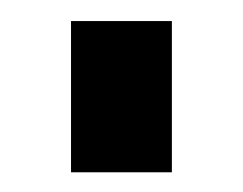

<svg xmlns="http://www.w3.org/2000/svg" viewBox="-20 -704 235 186"><path d="M48.8 -683.6H146.5V-537.1H48.8Z"/></svg>

Font: BabelStone Runic Beowulf
Style: Regular
Weight: 400
Designer: Andrew West
Foundry: BabelStone
Version: Version 7.004;November 9, 2023